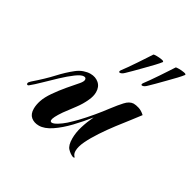

<svg xmlns="http://www.w3.org/2000/svg" viewBox="-126 -603 773 768"><g transform="rotate(30 260.0 -219.0)"><path d="M299 39Q286 34 273.5 21Q261 8 261 -24Q261 -51 270 -80.5Q279 -110 293 -139Q267 -106 236.5 -74Q206 -42 175.5 -21.5Q145 -1 119 -1Q97 -1 82.5 -13Q68 -25 68 -50Q68 -68 75 -89Q82 -110 100 -136Q118 -162 139.5 -187.5Q161 -213 177 -231Q188 -244 188 -252Q188 -262 177 -262Q165 -262 143 -246Q120 -229 94 -204.5Q68 -180 45 -157.5Q22 -135 6 -122Q3 -119 0 -119Q-5 -119 -5 -125Q-5 -130 4 -138Q48 -176 77 -207.5Q106 -239 134 -261Q149 -273 165 -278.5Q181 -284 195 -284Q219 -284 235 -270Q251 -256 251 -231Q251 -212 241 -191Q230 -166 211.5 -141.5Q193 -117 176 -94Q163 -75 157 -63Q151 -51 151 -45Q151 -37 159 -37Q167 -37 182 -46Q197 -55 213 -69Q224 -79 232.5 -87.5Q241 -96 245 -100Q268 -124 291 -151.5Q314 -179 331 -202Q344 -219 351.5 -228Q359 -237 368 -247Q385 -266 404 -267Q415 -267 429.5 -262.5Q444 -258 458 -245Q448 -231 428.5 -206.5Q409 -182 386.5 -152.5Q364 -123 343.5 -92Q323 -61 310 -34Q297 -7 297 13Q297 27 305 35Q309 39 305 39.5Q301 40 299 39ZM397 -346Q393 -346 393 -349.5Q393 -353 396 -357Q402 -365 413.5 -381Q425 -397 437.5 -416Q450 -435 461 -451.5Q472 -468 477 -476Q479 -478 492 -478Q503 -478 515 -476Q527 -474 525 -469L524 -468Q519 -461 504.5 -445.5Q490 -430 472.5 -412.5Q455 -395 440 -379.5Q425 -364 417 -357Q406 -346 397 -346ZM294 -346Q290 -346 290 -349.5Q290 -353 293 -357Q299 -365 310.5 -381Q322 -397 334.5 -416Q347 -435 358 -451.5Q369 -468 374 -476Q376 -478 389 -478Q400 -478 412 -476Q424 -474 422 -469L421 -468Q416 -461 401.5 -445.5Q387 -430 369.5 -412.5Q352 -395 337 -379.5Q322 -364 314 -357Q303 -346 294 -346Z"/></g></svg>

Font: Arizonia
Style: Regular
Weight: 400
Designer: Robert E. Leuschke
Foundry: Robert E. Leuschke
Version: Version 1.010; ttfautohint (v1.8.4.7-5d5b)